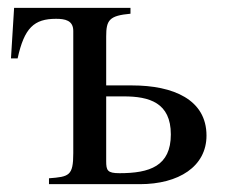

<svg xmlns="http://www.w3.org/2000/svg" viewBox="-20 -470 579 490"><path d="M251 -224H296C361 -224 416 -208 416 -127C416 -46 362 -28 285 -28C254 -28 251 -35 251 -59ZM251 -252V-377C251 -419 259 -430 313 -435V-450H16L8 -321H25C42 -399 67 -422 123 -422C146 -422 167 -418 167 -391V-79C167 -21 156 -19 105 -15V0H337C436 0 507 -45 507 -124C507 -216 422 -252 317 -252Z"/></svg>

Font: XITS
Style: Regular
Weight: 400
Designer: MicroPress Inc., with final additions and corrections provided by Coen Hoffman, Elsevier (retired)
Version: Version 1.302